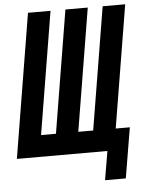

<svg xmlns="http://www.w3.org/2000/svg" viewBox="-63 -782 735 976"><g transform="rotate(-5 304.5 -294.0)"><path d="M433 147 458 0H-4L117 -735H232L129 -110H205L308 -735H422L319 -110H395L498 -735H613L510 -110H582L539 147Z"/></g></svg>

Font: Iosevka XBd Ex Obl
Style: Regular
Weight: 800
Width: 7
Italic angle: -9°
Monospace: yes
Designer: Belleve Invis
Foundry: Belleve Invis
Version: Version 32.5.0; ttfautohint (v1.8.4)